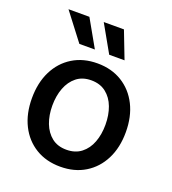

<svg xmlns="http://www.w3.org/2000/svg" viewBox="-139 -860 874 977"><g transform="rotate(20 298.0 -372.0)"><path d="M297.9 11.2Q221.2 11.2 164.1 -23.7Q106.9 -58.6 75.4 -121.3Q43.9 -184.1 43.9 -267.6Q43.9 -351.6 75.4 -414.6Q106.9 -477.5 164.1 -512.7Q221.2 -547.9 297.9 -547.9Q374.5 -547.9 431.6 -512.7Q488.8 -477.5 520.5 -414.6Q552.2 -351.6 552.2 -267.6Q552.2 -184.1 520.5 -121.3Q488.8 -58.6 431.6 -23.7Q374.5 11.2 297.9 11.2ZM297.9 -80.6Q345.7 -80.6 377.9 -105.7Q410.2 -130.9 426 -173.1Q441.9 -215.3 441.9 -267.6Q441.9 -320.3 426 -362.8Q410.2 -405.3 377.9 -430.7Q345.7 -456.1 297.9 -456.1Q250 -456.1 218.3 -430.7Q186.5 -405.3 170.4 -362.8Q154.3 -320.3 154.3 -267.6Q154.3 -215.3 170.4 -173.1Q186.5 -130.9 218.3 -105.7Q250 -80.6 297.9 -80.6ZM337.9 -609.4 254.9 -756.3H364.3L420.9 -609.4ZM176.3 -609.4 64 -756.3H177.2L260.3 -609.4Z"/></g></svg>

Font: V-Inter
Style: Medium-500
Weight: 500
Designer: Rasmus Andersson
Foundry: rsms
Version: Version 4.000;git-4146feb